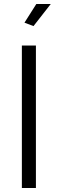

<svg xmlns="http://www.w3.org/2000/svg" viewBox="-20 -937 288 957"><path d="M147 -807 233 -917H161L102 -824ZM89 0H159V-710H89Z"/></svg>

Font: FIGSv2-sans-serif
Style: Regular
Weight: 400
Designer: Matt McInerney, Pablo Impallari, Rodrigo Fuenzalida,Mirko Velimirovic
Foundry: Matt McInerney, Pablo Impallari, Rodrigo Fuenzalida
Version: Version 4.021;hotconv 1.0.109;makeotfexe 2.5.65596